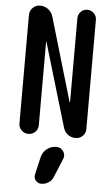

<svg xmlns="http://www.w3.org/2000/svg" viewBox="-65 -772 629 1089"><g transform="rotate(5 250.0 -227.0)"><path d="M59.6 -54.7V-671.9Q59.6 -696.3 76.7 -713.4Q93.8 -730.5 118.2 -730.5Q144.5 -730.5 164.6 -715.3Q184.6 -700.2 192.4 -674.8L332 -201.2Q332 -200.2 334 -200.2Q335 -200.2 335 -201.2V-676.8Q335 -699.2 350.1 -714.8Q365.2 -730.5 387.2 -730.5Q409.2 -730.5 424.8 -714.8Q440.4 -699.2 440.4 -676.8V-55.7Q440.4 -32.2 423.8 -16.1Q407.2 0 383.8 0Q358.4 0 339.4 -14.6Q320.3 -29.3 313.5 -52.7L171.9 -529.3Q171.9 -530.3 170.9 -530.3Q169.9 -530.3 169.9 -529.3V-54.7Q169.9 -31.2 153.8 -15.6Q137.7 0 114.7 0Q91.8 0 75.7 -16.1Q59.6 -32.2 59.6 -54.7ZM280.3 59.6Q305.7 59.6 319.8 80.6Q334 101.6 324.2 125L281.2 228.5Q273.4 250 254.4 262.7Q235.4 275.4 211.9 275.4Q193.4 275.4 180.7 260.3Q168 245.1 172.9 225.6L195.3 127.9Q202.1 97.7 225.6 78.6Q249 59.6 280.3 59.6Z"/></g></svg>

Font: Rounded-X Mgen+ 1mn medium
Style: Regular
Weight: 500
Designer: [Source Han Sans]
Ryoko NISHIZUKA  (kana & ideographs); Paul D. Hunt (Latin, Greek & Cyrillic); Wenlong ZHANG  (bopomofo
Version: Version 1.059.20150602